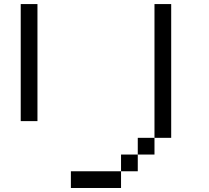

<svg xmlns="http://www.w3.org/2000/svg" viewBox="-20 -937 1040 957"><path d="M750 -916.7H833.3V-250H750ZM83.3 -916.7H166.7V-333.3H83.3ZM666.7 -166.7V-83.3H583.3V-166.7ZM666.7 -250H750V-166.7H666.7ZM333.3 0V-83.3H583.3V0Z"/></svg>

Font: GalmuriMono11 Regular
Style: Regular
Weight: 400
Designer: Lee Minseo (quiple)
Version: Version 2.399;hotconv 1.1.1;makeotfexe 2.6.0 DEVELOPMENT